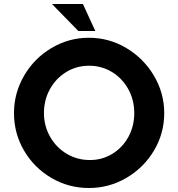

<svg xmlns="http://www.w3.org/2000/svg" viewBox="-20 -933 892 961"><path d="M425 -744Q526 -744 612.5 -692.5Q699 -641 750.5 -554Q802 -467 802 -367Q802 -265 750.5 -179Q699 -93 612.5 -42.5Q526 8 425 8Q323 8 237 -42.5Q151 -93 100.5 -179Q50 -265 50 -367Q50 -467 100.5 -554Q151 -641 237.5 -692.5Q324 -744 425 -744ZM430 -132Q492 -132 543 -163.5Q594 -195 623 -248.5Q652 -302 652 -367Q652 -433 622 -487Q592 -541 540.5 -572.5Q489 -604 426 -604Q363 -604 311.5 -572.5Q260 -541 230 -487Q200 -433 200 -367Q200 -303 230.5 -249Q261 -195 313.5 -163.5Q366 -132 430 -132ZM395 -913 457 -778H372L240 -913Z"/></svg>

Font: Josefin Sans
Style: Bold
Weight: 700
Designer: Santiago Orozco
Foundry: Typemade
Version: Version 2.000